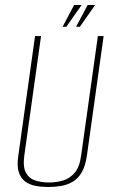

<svg xmlns="http://www.w3.org/2000/svg" viewBox="-20 -735 458 767"><path d="M173 12Q146 12 122 7.5Q98 3 80.5 -10Q63 -23 55 -47.5Q47 -72 53 -112L120 -591H144L77 -113Q71 -68 83.5 -45Q96 -22 121 -14Q146 -6 175 -6Q205 -6 232 -14Q259 -22 278.5 -45Q298 -68 304 -113L371 -591H394L327 -112Q321 -72 307 -47.5Q293 -23 272 -10Q251 3 225.5 7.5Q200 12 173 12ZM230 -628 276 -715H306L245 -628ZM284 -628 330 -715H360L299 -628Z"/></svg>

Font: Alumni Sans Thin Thin
Style: Italic
Weight: 250
Italic angle: -8°
Version: Version 1.016